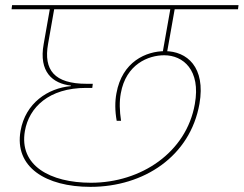

<svg xmlns="http://www.w3.org/2000/svg" viewBox="-20 -760 948 747"><path d="M332 -33C540 -33 720 -152 756 -356C781 -499 707 -561 622 -561C548 -561 455 -520 433 -397C427 -365 427 -329 434 -290H451C445 -329 444 -365 450 -397C470 -510 557 -545 619 -545C692 -545 762 -488 738 -355C705 -167 529 -49 334 -49C175 -49 53 -116 77 -251C93 -342 170 -418 315 -418H339L341 -434H317C191 -434 149 -488 167 -589L192 -731H175L150 -589C130 -480 185 -435 256 -427V-425C166 -417 79 -359 60 -251C35 -110 158 -33 332 -33ZM906 -724 908 -740H27L25 -724ZM629 -551 661 -732H644L612 -551Z"/></svg>

Font: Poppins Devanagari Thin
Style: Italic
Weight: 100
Italic angle: -10°
Designer: Ninad Kale (Devanagari), Jonny Pinhorn (Latin)
Foundry: Indian Type Foundry
Version: 4.005